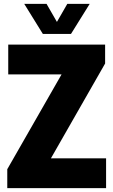

<svg xmlns="http://www.w3.org/2000/svg" viewBox="-20 -970 585 990"><path d="M242.5 -153.5H527V0H17.5V-97.5L297.5 -586.5H22.5V-740H522V-642.5ZM327 -950H442.5L346 -795H201L105 -950H220L273.5 -857Z"/></svg>

Font: Encode Sans Condensed ExtraBold
Style: Regular
Weight: 800
Width: 3
Designer: Multiple Designers
Foundry: Impallari Type
Version: Version 2.000